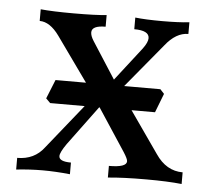

<svg xmlns="http://www.w3.org/2000/svg" viewBox="-41 -517 611 561"><g transform="rotate(5 264.0 -236.5)"><path d="M511.2 0Q470.2 -4.4 407.2 -4.4Q338.9 -4.4 294.9 0V-34.2Q346.7 -34.2 346.7 -52.2Q346.7 -59.1 334.5 -78.1L252.4 -203.1L166.5 -86.9Q148.4 -61 148.4 -50.3Q148.4 -34.2 183.6 -34.2V0Q141.1 -4.4 103.5 -4.4Q65.9 -4.4 25.9 0V-34.2Q76.2 -34.2 104.5 -71.8L233.9 -232.9L114.3 -400.4Q86.9 -438.5 56.6 -438.5V-472.7Q91.8 -469.2 152.8 -469.2Q219.2 -469.2 250 -472.7V-438.5Q209.5 -438.5 209.5 -418.5Q209.5 -408.2 218.8 -393.6L287.6 -286.6L363.8 -384.8Q377.9 -403.8 377.9 -416Q377.9 -438.5 334 -438.5V-472.7Q364.7 -469.2 412.6 -469.2Q460.4 -469.2 492.7 -472.7V-438.5Q456.5 -438.5 425.3 -398.9L308.1 -257.3L431.6 -80.6Q462.9 -34.2 511.2 -34.2ZM415.5 -202.1H107.9L95.2 -214.8L117.7 -270.5H425.3L437 -257.8Z"/></g></svg>

Font: Kelvinch
Style: Regular
Weight: 400
Designer: Paul James MIller
Foundry: High-Logic / Made with FontCreator
Version: Version 3.30 September 23, 2016